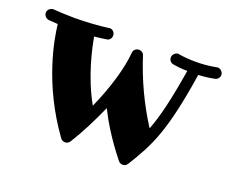

<svg xmlns="http://www.w3.org/2000/svg" viewBox="-97 -658 1002 839"><g transform="rotate(20 404.0 -239.0)"><path d="M811 -484C811 -497 799 -510 785 -510C784 -510 782 -509 780 -509C750 -503 718 -500 686 -500C660 -500 633 -502 607 -506C605 -506 604 -507 603 -507C590 -507 577 -495 577 -481C577 -468 587 -457 599 -456C621 -452 643 -450 665 -450C642 -309 621 -222 596 -158C537 -250 493 -345 460 -447C457 -458 447 -465 436 -465C424 -465 411 -457 410 -442C404 -367 373 -264 329 -166C265 -280 240 -402 231 -452C250 -454 269 -456 286 -459C299 -460 308 -471 308 -484C308 -497 298 -510 283 -510C281 -510 280 -509 279 -509C232 -503 176 -499 122 -499C88 -499 55 -501 25 -503C24 -503 23 -503 23 -503C11 -503 -3 -493 -3 -478C-3 -465 7 -454 20 -452C34 -451 48 -450 63 -449C70 -384 103 -185 248 15C253 22 261 26 270 26C278 26 286 21 291 14C329 -47 360 -110 390 -177C413 -130 454 -59 519 22C524 28 531 32 540 32C549 32 556 27 561 20C631 -93 673 -172 716 -450C741 -451 766 -454 790 -459C802 -461 811 -472 811 -484Z"/></g></svg>

Font: Ribeye
Style: Regular
Weight: 400
Designer: Astigmatic (AOETI)
Foundry: Astigmatic (AOETI)
Version: Version 1.000